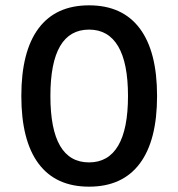

<svg xmlns="http://www.w3.org/2000/svg" viewBox="-20 -690 668 720"><path d="M60 -330Q60 -497 124.5 -583.5Q189 -670 314 -670Q439 -670 504 -583.5Q569 -497 569 -330Q569 -163 504 -76.5Q439 10 314 10Q189 10 124.5 -76.5Q60 -163 60 -330ZM460 -330Q460 -454 423 -516.5Q386 -579 314 -579Q169 -579 169 -330Q169 -81 314 -81Q386 -81 423 -143.5Q460 -206 460 -330Z"/></svg>

Font: Work Sans Medium
Style: Regular
Weight: 500
Designer: Wei Huang
Foundry: Wei Huang
Version: Version 1.500